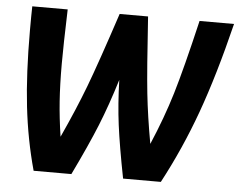

<svg xmlns="http://www.w3.org/2000/svg" viewBox="-50 -761 1023 821"><g transform="rotate(5 461.0 -350.0)"><path d="M922 -700Q867 -476 808 -313Q749 -150 669 0H507Q480 -138 468.5 -226.5Q457 -315 454 -419Q420 -308 384 -219Q348 -130 285 0H123Q87 -130 71 -270.5Q55 -411 55 -597Q55 -664 56 -700H208Q203 -543 203 -467Q203 -376 208 -305.5Q213 -235 225 -155Q282 -279 320.5 -380.5Q359 -482 431 -700H553Q568 -470 578.5 -372Q589 -274 610 -158Q660 -275 692.5 -383Q725 -491 774 -700Z"/></g></svg>

Font: Krub
Style: Bold Italic
Weight: 700
Italic angle: -8°
Designer: Ekaluck Peanpanawate
Foundry: Cadson Demak Co.,Ltd.
Version: Version 1.000; ttfautohint (v1.6)